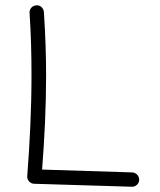

<svg xmlns="http://www.w3.org/2000/svg" viewBox="-20 -690 604 726"><path d="M117.2 -669.9C102.1 -668.5 90.3 -656.2 91.8 -641.1C97.2 -560.5 99.1 -481.9 99.1 -405.3C99.1 -277.8 92.8 -152.8 83 -23.9C81.5 -8.3 95.2 4.9 109.4 4.9L478.5 16.1C493.7 16.6 505.9 4.9 506.3 -10.3C506.3 -25.4 494.6 -37.6 479.5 -38.1L139.2 -48.8C148.4 -168 154.3 -285.6 154.3 -405.3C154.3 -482.9 151.4 -562.5 146 -644.5C144.5 -659.7 132.3 -671.4 117.2 -669.9Z"/></svg>

Font: Mikhak Light
Style: Regular
Weight: 300
Designer: Amin Abedi
Version: Version 3.2